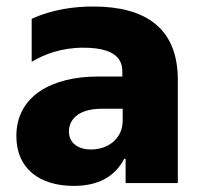

<svg xmlns="http://www.w3.org/2000/svg" viewBox="-20 -573 627 601"><path d="M210.9 8.9C286.2 8.9 338.8 -18.8 369 -76H373.2V0H536.6V-323.5C536.6 -486.2 433.9 -552.6 272 -552.6C212 -552.6 144.5 -543.7 79.2 -514.2V-379.6C118.3 -402.7 170.8 -423.7 241.5 -423.7C364 -423.7 362.9 -367.2 362.9 -344.5V-333.5H287.3C139.9 -333.5 31.2 -271 31.2 -147C31.2 -43.3 106.2 8.9 210.9 8.9ZM264.9 -105.1C224.1 -105.1 195.7 -125.4 195.7 -161.9C195.7 -195.3 221.2 -232.6 299 -232.6H364V-195.3C364 -139.2 318.5 -105.1 264.9 -105.1Z"/></svg>

Font: TID UI Extra Bold
Style: Regular
Weight: 800
Designer: The TID Project Authors
Foundry: Bakken & Bæck
Version: Version 1.001;hotconv 1.0.109;makeotfexe 2.5.65596